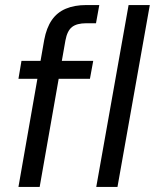

<svg xmlns="http://www.w3.org/2000/svg" viewBox="-20 -740 613 760"><path d="M53 0 155 -582Q164 -630 185 -660.5Q206 -691 240.5 -705.5Q275 -720 321 -720H373L360 -648H322Q284 -648 265 -633Q246 -618 239 -580L137 0ZM53 -428 65 -499H349L336 -428ZM361 0 489 -720H573L445 0Z"/></svg>

Font: DM Sans 20pt
Style: Italic
Weight: 400
Italic angle: -10°
Version: Version 4.004;gftools[0.9.30]